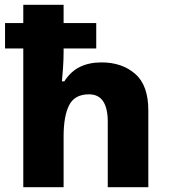

<svg xmlns="http://www.w3.org/2000/svg" viewBox="-20 -780 708 800"><path d="M245 -760V-684H381V-578H245V-563Q245 -531 242.5 -495.5Q240 -460 238 -441H248Q275 -483 313.5 -501.5Q352 -520 403 -520Q488 -520 543 -472.5Q598 -425 598 -320V0H429V-272Q429 -387 351 -387Q291 -387 268 -341.5Q245 -296 245 -211V0H77V-578H1V-684H77V-760Z"/></svg>

Font: Noto Sans Sinhala UI ExtraBold
Style: Regular
Weight: 800
Designer: Jelle Bosma - Monotype Design Team
Foundry: Monotype Imaging Inc.
Version: Version 2.006; ttfautohint (v1.8.4.7-5d5b)